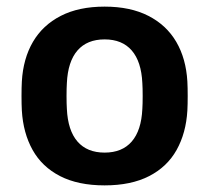

<svg xmlns="http://www.w3.org/2000/svg" viewBox="-20 -550 632 580"><path d="M296 10Q216 10 161.5 -18Q107 -46 78.5 -97Q50 -148 46 -216Q45 -234 45 -260Q45 -286 46 -304Q50 -373 79.5 -423.5Q109 -474 163.5 -502Q218 -530 296 -530Q374 -530 428.5 -502Q483 -474 512.5 -423.5Q542 -373 546 -304Q547 -286 547 -260Q547 -234 546 -216Q542 -148 513.5 -97Q485 -46 430.5 -18Q376 10 296 10ZM296 -89Q349 -89 378 -122.5Q407 -156 410 -221Q411 -236 411 -260Q411 -284 410 -299Q407 -364 378 -397.5Q349 -431 296 -431Q243 -431 214 -397.5Q185 -364 182 -299Q181 -284 181 -260Q181 -236 182 -221Q185 -156 214 -122.5Q243 -89 296 -89Z"/></svg>

Font: Rubik Light Medium
Style: Regular
Weight: 500
Version: Version 2.104